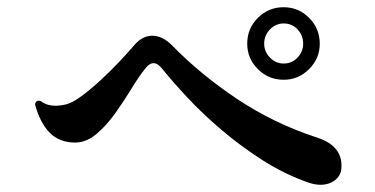

<svg xmlns="http://www.w3.org/2000/svg" viewBox="-20 -671 1040 532"><path d="M835 -165Q769 -188 708.5 -226.5Q648 -265 594.5 -310.5Q541 -356 499 -401Q457 -446 429 -481Q417 -496 405 -496Q395 -496 384 -483Q366 -461 345 -426.5Q324 -392 299.5 -357.5Q275 -323 247 -299.5Q219 -276 188 -276Q145 -276 118 -303Q91 -330 77 -382Q80 -395 93 -391Q102 -384 112 -381Q122 -378 133 -378Q140 -378 148 -379Q156 -380 164 -382Q182 -387 207 -405.5Q232 -424 259.5 -449.5Q287 -475 311.5 -501Q336 -527 353 -547Q375 -572 402 -572Q430 -572 456 -546Q537 -463 639 -395.5Q741 -328 858 -290Q930 -267 926 -206Q925 -185 908.5 -172Q892 -159 868 -159Q853 -159 835 -165ZM766 -450Q724 -450 694.5 -479.5Q665 -509 665 -550Q665 -592 694.5 -621.5Q724 -651 766 -651Q807 -651 836.5 -621.5Q866 -592 866 -550Q866 -509 836.5 -479.5Q807 -450 766 -450ZM766 -495Q789 -495 804.5 -511.5Q820 -528 820 -550Q820 -573 804.5 -589.5Q789 -606 766 -606Q744 -606 728 -589.5Q712 -573 712 -550Q712 -528 728 -511.5Q744 -495 766 -495Z"/></svg>

Font: Zen Antique
Style: Regular
Weight: 400
Designer: Yoshimichi Ohira
Foundry: Positype
Version: Version 1.001